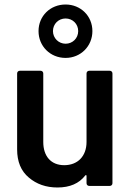

<svg xmlns="http://www.w3.org/2000/svg" viewBox="-20 -825 584 852"><path d="M364 -195C364 -132 325 -92 265 -92C206 -92 172 -132 172 -195V-499C172 -506 167 -511 160 -511H68C61 -511 56 -506 56 -499V-162C56 -108 73 -66 108 -37C142 -8 184 7 235 7C290 7 331 -11 358 -46C359 -47 360 -48 361 -48C362 -48 364 -48 364 -44V-12C364 -5 369 0 376 0H467C474 0 479 -5 479 -12V-499C479 -506 474 -511 467 -511H376C369 -511 364 -506 364 -499ZM271 -568C338 -568 390 -620 390 -687C390 -754 338 -805 271 -805C203 -805 151 -754 151 -687C151 -620 203 -568 271 -568ZM271 -631C240 -631 215 -656 215 -687C215 -719 240 -743 271 -743C302 -743 327 -719 327 -687C327 -655 302 -631 271 -631Z"/></svg>

Font: Barlow SemiBold Numbers
Style: Regular
Weight: 600
Designer: Jeremy Tribby
Foundry: Tribby Type
Version: Version 1.408